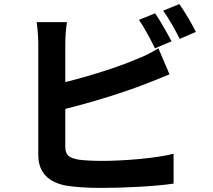

<svg xmlns="http://www.w3.org/2000/svg" viewBox="-20 -875 1040 938"><path d="M738 -810 659 -778C686 -739 717 -680 737 -639L818 -673C799 -710 763 -773 738 -810ZM856 -855 777 -823C805 -785 837 -727 858 -685L937 -719C920 -754 883 -818 856 -855ZM307 -767H159C164 -736 167 -685 167 -663C167 -601 167 -233 167 -118C167 -32 217 16 304 32C347 39 407 43 472 43C582 43 734 36 828 22V-124C746 -102 584 -89 480 -89C435 -89 394 -91 364 -95C319 -104 299 -115 299 -158V-343C429 -375 590 -425 691 -465C724 -477 769 -496 808 -512L754 -639C715 -615 681 -599 645 -585C556 -547 417 -503 299 -474V-663C299 -691 302 -736 307 -767Z"/></svg>

Font: Noto Sans CJK TC
Style: Bold
Weight: 700
Designer: Ryoko NISHIZUKA 西塚涼子 (kana, bopomofo & ideographs); Paul D. Hunt (Latin, Greek & Cyrillic); Sandoll Communications 산돌커뮤니
Foundry: Adobe
Version: Version 2.004;hotconv 1.0.118;makeotfexe 2.5.65603